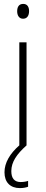

<svg xmlns="http://www.w3.org/2000/svg" viewBox="-20 -746 234 984"><path d="M99 -726C76 -726 68 -709 68 -688C68 -667 78 -650 98 -650C119 -650 129 -666 129 -689C129 -709 121 -726 99 -726ZM38 131C38 84 66 44 115 0H116V-529H79V-1C31 41 3 88 3 137C3 189 33 218 82 218C99 218 114 215 124 211V181C116 184 101 187 86 187C54 187 38 168 38 131Z"/></svg>

Font: Noto Sans Tamil Condensed ExtraLight
Style: Regular
Weight: 200
Width: 3
Designer: Jelle Bosma - Monotype Design Team
Foundry: Monotype Imaging Inc.
Version: Version 2.004